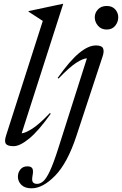

<svg xmlns="http://www.w3.org/2000/svg" viewBox="-20 -762 644 1014"><path d="M206 -651.5 130.5 -700.5 131 -703.5 312.5 -742H314L94.5 -58Q113 -59 149.8 -82Q186.5 -105 243.5 -165L248 -161.5Q183.5 -70.5 134.2 -30.2Q85 10 52 10Q20 10 11 -2.5Q2 -15 12 -46ZM480.5 -670.5Q480.5 -694.5 497.5 -712.5Q514.5 -730.5 543.5 -730.5Q572.5 -730.5 588.5 -712.5Q604.5 -694.5 604.5 -670.5Q604.5 -646 588.5 -626Q572.5 -606 543.5 -606Q514.5 -606 497.5 -626Q480.5 -646 480.5 -670.5ZM383 -42.5Q336 99.5 271 166Q206 232.5 147 232.5Q111 232.5 92.8 214.2Q74.5 196 74.5 171Q74.5 149 87.8 132.8Q101 116.5 124.5 116.5Q145 116.5 151 127.8Q157 139 152 165Q147 191 153.5 200Q160 209 176 209Q192.5 209 208.5 195.2Q224.5 181.5 243.2 141.8Q262 102 287 24L439 -454Q417.5 -453 381.8 -429.8Q346 -406.5 289 -347L284.5 -350.5Q349 -441.5 397.8 -481.8Q446.5 -522 486.5 -522Q517 -522 524 -507.2Q531 -492.5 522.5 -466Z"/></svg>

Font: Newsreader 72pt
Style: Italic
Weight: 400
Italic angle: -17°
Designer: Hugues Gentile
Foundry: Production Type
Version: Version 1.003; ttfautohint (v1.8.3)